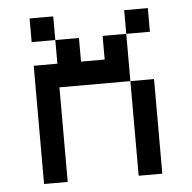

<svg xmlns="http://www.w3.org/2000/svg" viewBox="-47 -655 702 702"><g transform="rotate(-5 304.0 -304.0)"><path d="M173.6 -520.8H260.4V-434H347.2V-520.8H434V-347.2H173.6V0H86.8V-434H173.6ZM434 -520.8V-607.6H520.8V-520.8ZM434 -347.2H520.8V0H434ZM173.6 -520.8H86.8V-607.6H173.6Z"/></g></svg>

Font: 8-bit Operator+ 8
Style: Regular
Weight: 400
Designer: GrandChaos9000
Version: Version 1.3.0 - August 1, 2014